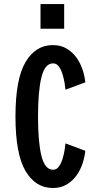

<svg xmlns="http://www.w3.org/2000/svg" viewBox="-20 -932 490 962"><path d="M244.5 10Q158.5 10 108 -75Q57.5 -160 57.5 -348Q57.5 -536 108 -621Q158.5 -706 244.5 -706Q285 -706 314.5 -688.2Q344 -670.5 363.8 -642.5Q383.5 -614.5 394 -582Q404.5 -549.5 407.5 -519.5L308 -482.5Q307 -493.5 303.8 -515Q300.5 -536.5 293.5 -559.5Q286.5 -582.5 275 -598.5Q263.5 -614.5 246 -614.5Q205 -614.5 187.8 -545.5Q170.5 -476.5 170.5 -348Q170.5 -219.5 187.8 -150.5Q205 -81.5 246 -81.5Q263.5 -81.5 275 -97.5Q286.5 -113.5 293.5 -136.5Q300.5 -159.5 303.8 -181Q307 -202.5 308 -213.5L407.5 -176.5Q404.5 -146.5 394 -114Q383.5 -81.5 363.8 -53.5Q344 -25.5 314.5 -7.8Q285 10 244.5 10ZM183 -911.5H301.5V-788H183Z"/></svg>

Font: Trispace Condensed Medium
Style: Regular
Weight: 500
Width: 3
Designer: Tyler Finck
Foundry: Etcetera Type Company
Version: Version 1.210; ttfautohint (v1.8.3)